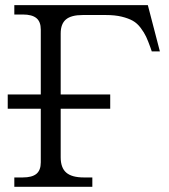

<svg xmlns="http://www.w3.org/2000/svg" viewBox="-20 -720 651 740"><path d="M213.9 -113.8Q213.9 -73.2 235.4 -54.7Q256.8 -36.1 303.2 -36.1H335.9V0H35.2V-36.1H67.9Q103.5 -36.1 120.4 -50Q137.2 -64 137.2 -94.2V-300.8H9.8V-356H137.2V-606Q137.2 -636.2 120.4 -650.1Q103.5 -664.1 67.9 -664.1H35.2V-700.2H549.8L596.2 -522H564.9L560.1 -536.1Q550.8 -562 543.2 -578.4Q535.6 -594.7 522.2 -612.5Q508.8 -630.4 491.9 -639.9Q475.1 -649.4 449 -655.8Q422.9 -662.1 388.2 -662.1H298.8Q254.4 -662.1 234.1 -645Q213.9 -627.9 213.9 -590.8V-356H404.8V-300.8H213.9Z"/></svg>

Font: LT Superior Serif
Style: Regular
Weight: 400
Designer: Daniel Lyons
Foundry: LyonsType
Version: Version 2.120;FEAKit 1.0